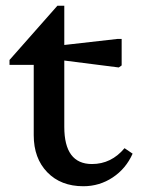

<svg xmlns="http://www.w3.org/2000/svg" viewBox="-20 -633 493 666"><path d="M269 13Q191 13 144 -35.5Q97 -84 97 -164V-408H13V-425L179 -613H203V-477L388 -498H402V-406L392 -399L203 -423V-193Q203 -64 299 -64Q366 -64 412 -119L440 -100Q417 -48 371 -17.5Q325 13 269 13Z"/></svg>

Font: Platypi
Style: Regular
Weight: 400
Designer: David Sargent
Foundry: Bolt Cutter Type
Version: Version 1.200; ttfautohint (v1.8.4.7-5d5b)